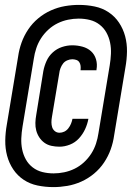

<svg xmlns="http://www.w3.org/2000/svg" viewBox="-20 -732 540 784"><path d="M198 32Q165 32 133.5 25.5Q102 19 76.5 2Q51 -15 34 -40.5Q17 -66 9 -96Q1 -126 1.5 -158.5Q2 -191 8 -224L54 -501Q58 -530 68 -558Q78 -586 95 -611.5Q112 -637 136 -657Q160 -677 188 -689.5Q216 -702 245 -707Q274 -712 302 -712Q335 -712 366.5 -705.5Q398 -699 423.5 -682Q449 -665 466 -639.5Q483 -614 491 -584Q499 -554 498.5 -521.5Q498 -489 492 -456L446 -179Q442 -150 432 -122Q422 -94 405 -68.5Q388 -43 364 -23Q340 -3 312 9.5Q284 22 255 27Q226 32 198 32ZM199 -24Q220 -24 242 -28.5Q264 -33 284.5 -43Q305 -53 322.5 -69Q340 -85 352.5 -104.5Q365 -124 372 -145.5Q379 -167 382 -188L428 -465Q432 -489 433 -512.5Q434 -536 429.5 -558Q425 -580 414.5 -599Q404 -618 386.5 -631.5Q369 -645 347 -650.5Q325 -656 301 -656Q280 -656 258 -651.5Q236 -647 215.5 -637Q195 -627 177.5 -611Q160 -595 147.5 -575.5Q135 -556 128 -534.5Q121 -513 118 -492L72 -215Q68 -191 67 -167.5Q66 -144 70.5 -122Q75 -100 85.5 -81Q96 -62 113.5 -48.5Q131 -35 153 -29.5Q175 -24 199 -24ZM223 -133Q206 -133 190 -136.5Q174 -140 161.5 -149Q149 -158 140.5 -171Q132 -184 128 -199Q124 -214 124.5 -230.5Q125 -247 128 -263L157 -442Q161 -463 170 -483Q179 -503 195.5 -518Q212 -533 233 -540Q254 -547 275 -547Q296 -547 316.5 -541.5Q337 -536 351.5 -523Q366 -510 372 -490Q378 -470 374 -448Q374 -448 374 -447Q374 -446 374 -445H309Q309 -446 309 -446Q309 -446 309 -447Q310 -455 309 -463.5Q308 -472 303.5 -478.5Q299 -485 291 -487.5Q283 -490 275 -490Q265 -490 254.5 -485.5Q244 -481 237.5 -472.5Q231 -464 227 -453.5Q223 -443 222 -433L192 -254Q190 -243 190 -232.5Q190 -222 193 -212.5Q196 -203 204 -196.5Q212 -190 223 -190Q233 -190 242.5 -194.5Q252 -199 259 -208Q266 -217 270 -227Q274 -237 276 -247H341Q337 -225 327.5 -204.5Q318 -184 302.5 -167Q287 -150 265.5 -141.5Q244 -133 223 -133Z"/></svg>

Font: Iosevka SS04 Oblique
Style: Bold
Weight: 700
Italic angle: -9°
Monospace: yes
Designer: Belleve Invis
Foundry: Belleve Invis
Version: Version 19.0.0; ttfautohint (v1.8.4)